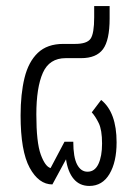

<svg xmlns="http://www.w3.org/2000/svg" viewBox="-20 -604 450 634"><path d="M275 10Q243 10 223.5 -13Q204 -36 198 -78L153 5Q108 5 78 -50Q48 -105 48 -223Q48 -294 61 -347Q74 -400 105 -429.5Q136 -459 189 -459H228Q267 -459 279 -476Q291 -493 291 -547V-584H342V-543Q342 -471 320 -441.5Q298 -412 248 -412H197Q143 -412 121.5 -363.5Q100 -315 100 -226Q100 -134 114.5 -94Q129 -54 147 -49L193 -136H222Q222 -85 234.5 -61Q247 -37 269 -37Q293 -37 305 -62.5Q317 -88 317 -130Q317 -175 306 -197.5Q295 -220 283 -233L314 -274Q365 -233 365 -134Q365 -69 341.5 -29.5Q318 10 275 10Z"/></svg>

Font: Noto Sans Thai UI ExtCond Light
Style: Regular
Weight: 300
Width: 2
Designer: Monotype Design Team
Foundry: Monotype Imaging Inc.
Version: Version 2.000; ttfautohint (v1.8.4.7-5d5b)